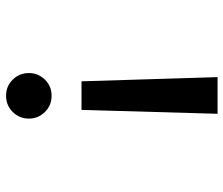

<svg xmlns="http://www.w3.org/2000/svg" viewBox="-74 -674 762 655"><g transform="rotate(90 307.5 -347.0)"><path d="M368.7 -707.7 355.4 -243.6H257.9L243.6 -707.7ZM307.2 -141.5Q340 -141.5 362.6 -118.7Q385.1 -95.9 385.1 -64.1Q385.1 -31.8 362.6 -9Q340 13.8 307.2 13.8Q274.4 13.8 252.1 -9Q229.7 -31.8 229.7 -64.1Q229.7 -95.9 252.1 -118.7Q274.4 -141.5 307.2 -141.5Z"/></g></svg>

Font: Fira Code Medium
Style: Regular
Weight: 500
Designer: Carrois Corporate, Edenspiekermann AG, Nikita Prokopov
Foundry: Carrois Corporate, Edenspiekermann AG, Nikita Prokopov
Version: Version 6.002